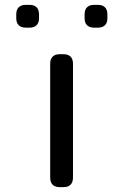

<svg xmlns="http://www.w3.org/2000/svg" viewBox="-20 -770 509 790"><path d="M225.6 -546.9H241.2Q260.3 -546.9 270.3 -536.9Q280.3 -526.9 280.3 -507.8V-39.1Q280.3 -20 270.3 -10Q260.3 0 241.2 0H225.6Q206.5 0 196.5 -10Q186.5 -20 186.5 -39.1V-507.8Q186.5 -526.9 196.5 -536.9Q206.5 -546.9 225.6 -546.9ZM367.2 -750H382.8Q401.9 -750 411.9 -740Q421.9 -730 421.9 -710.9V-695.3Q421.9 -676.3 411.9 -666.3Q401.9 -656.2 382.8 -656.2H367.2Q348.1 -656.2 338.1 -666.3Q328.1 -676.3 328.1 -695.3V-710.9Q328.1 -730 338.1 -740Q348.1 -750 367.2 -750ZM85.9 -750H101.6Q120.6 -750 130.6 -740Q140.6 -730 140.6 -710.9V-695.3Q140.6 -676.3 130.6 -666.3Q120.6 -656.2 101.6 -656.2H85.9Q66.9 -656.2 56.9 -666.3Q46.9 -676.3 46.9 -695.3V-710.9Q46.9 -730 56.9 -740Q66.9 -750 85.9 -750Z"/></svg>

Font: Gyrochrome
Style: Regular
Weight: 400
Designer: David Moles
Foundry: David Moles
Version: Version 1.005;Glyphs 3.2.3 (3260)